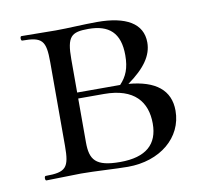

<svg xmlns="http://www.w3.org/2000/svg" viewBox="-54 -446 544 506"><g transform="rotate(-10 218.5 -193.0)"><path d="M125 -385 33 -386C29 -386 29 -374 33 -374C87 -374 96 -363 96 -305V-81C96 -23 87 -12 32 -12C28 -12 28 0 32 0L125 -2C162 -2 219 2 250 2C336 2 399 -50 399 -122C399 -177 361 -207 289 -213C335 -246 357 -277 357 -312C357 -363 313 -388 236 -388C198 -388 159 -385 125 -385ZM152 -81V-198H221C302 -198 334 -157 334 -99C334 -44 302 -14 232 -14C166 -14 152 -34 152 -81ZM152 -214V-303C152 -364 164 -374 210 -374C265 -374 294 -349 294 -289C294 -254 285 -233 267 -214H256Z"/></g></svg>

Font: Cormorant Garamond
Style: Regular
Weight: 400
Designer: Christian Thalmann (Catharsis Fonts)
Foundry: Catharsis Fonts
Version: Version 4.002;Glyphs 3.4 (3410)